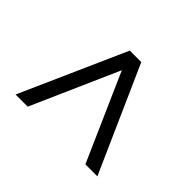

<svg xmlns="http://www.w3.org/2000/svg" viewBox="-119 -706 838 838"><g transform="rotate(-45 300.0 -287.5)"><path d="M56 -35V-109L459 -287L56 -465V-540L544 -323V-252Z"/></g></svg>

Font: Nunito Sans Medium
Style: Regular
Weight: 500
Designer: Vernon Adams
Foundry: Vernon Adams
Version: Version 3.101; ttfautohint (v1.8.4.7-5d5b);gftools[0.9.27]